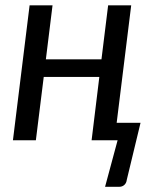

<svg xmlns="http://www.w3.org/2000/svg" viewBox="-20 -526 589 720"><path d="M507 -65.5 455.5 148Q454 160.5 446.2 167.5Q438.5 174.5 427 174.5H374L421 0H323.5L352.5 -237.5H144L114.5 0H28.5L91 -506H177L152 -303.5H360.5L385.5 -506H472L417.5 -65.5Z"/></svg>

Font: Lato 2
Style: Italic
Weight: 400
Italic angle: -7°
Designer: Lukasz Dziedzic with Adam Twardoch and Botio Nikoltchev
Foundry: tyPoland Lukasz Dziedzic
Version: Version 2.015; 2015-08-06; http://www.latofonts.com/